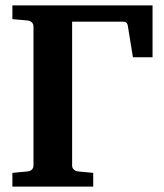

<svg xmlns="http://www.w3.org/2000/svg" viewBox="-20 -691 607 711"><path d="M544.9 -479H472.2L454.1 -590.8Q452.6 -603 448.2 -606.9Q443.8 -610.8 435.1 -610.8H247.1V-78.1Q247.1 -68.4 253.9 -62.7Q260.7 -57.1 269 -56.2L325.2 -50.8V0H25.9V-50.8L82 -56.2Q91.3 -57.1 97.7 -62.7Q104 -68.4 104 -78.1V-592.8Q104 -602.5 97.7 -608.4Q91.3 -614.3 82 -615.2L25.9 -620.1V-670.9H544.9Z"/></svg>

Font: Charis
Style: Bold
Weight: 700
Designer: Walt Agee, Miriam Martin, Annie Olsen, Victor Gaultney, Lorna Priest, Alan Ward, Bob Hallissy, Martin Hosken, Sharon Cor
Foundry: SIL Global
Version: Version 7.000